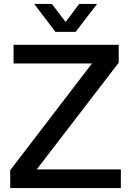

<svg xmlns="http://www.w3.org/2000/svg" viewBox="-20 -957 668 977"><path d="M32 0V-91L448 -634H49V-729H584V-638L167 -95H595V0ZM262 -795 154 -937H244L314 -845L383 -937H474L365 -795Z"/></svg>

Font: Mona Sans Medium
Style: Regular
Weight: 500
Designer: Deni Anggara
Foundry: GitHub
Version: Version 2.000;Glyphs 3.2.3 (3260)